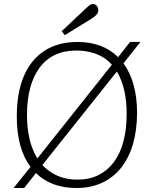

<svg xmlns="http://www.w3.org/2000/svg" viewBox="-20 -927 771 961"><path d="M48 14 133 -92Q98 -138 81 -201.5Q64 -265 64 -343Q64 -462 99 -545Q134 -628 202 -672.5Q270 -717 369 -717Q432 -717 483 -697.5Q534 -678 571 -641L631 -717H683L598 -610Q631 -565 648.5 -502.5Q666 -440 666 -363Q666 -276 645.5 -206Q625 -136 586 -87Q547 -38 490.5 -12Q434 14 363 14Q299 14 248 -5Q197 -24 160 -61L101 14ZM368 -28Q428 -28 473.5 -51Q519 -74 550.5 -116.5Q582 -159 598 -220Q614 -281 614 -357Q614 -423 601.5 -476Q589 -529 565 -569L192 -101Q214 -78 240.5 -61.5Q267 -45 299 -36.5Q331 -28 368 -28ZM167 -134 540 -603Q519 -627 492 -642.5Q465 -658 432 -666Q399 -674 361 -674Q301 -674 255 -652Q209 -630 178 -588Q147 -546 131 -486.5Q115 -427 115 -352Q115 -286 128 -231Q141 -176 167 -134ZM304 -751 289 -771 411 -886Q424 -898 431 -902.5Q438 -907 446 -907Q457 -907 464.5 -897.5Q472 -888 472 -876Q472 -864 464 -854.5Q456 -845 439 -834Z"/></svg>

Font: Literata 18pt ExtraLight
Style: Regular
Weight: 250
Designer: Latin by Veronika Burian and Jose Scaglione. Greek by Irene Vlachou. Cyrillic by Vera Evstafieva.
Foundry: TypeTogether
Version: Version 3.103;gftools[0.9.29]